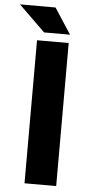

<svg xmlns="http://www.w3.org/2000/svg" viewBox="-81 -901 447 936"><g transform="rotate(5 142.5 -433.5)"><path d="M76 0V-700H231V0ZM234 -741H107L-22 -867H152Z"/></g></svg>

Font: REM Medium SemiBold
Style: Regular
Weight: 600
Version: Version 1.005;gftools[0.9.28]